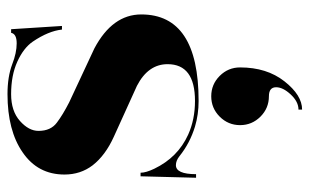

<svg xmlns="http://www.w3.org/2000/svg" viewBox="-179 -374 838 520"><g transform="rotate(-90 240.0 -114.0)"><path d="M317.4 117.2Q317.4 189.5 279.8 237.3Q242.2 285.2 203.1 285.2V275.4Q224.6 275.4 244.1 254.4Q263.7 233.4 263.7 214.8Q263.7 195.3 239.3 195.3Q207 195.3 184.1 172.4Q161.1 149.4 161.1 117.2Q161.1 85 184.1 62Q207 39.1 239.3 39.1Q271.5 39.1 294.4 62Q317.4 85 317.4 117.2ZM411.1 -502.9Q411.1 -502.9 420.9 -502.9L429.7 -365.2H419.9Q416 -401.9 387.2 -444.3Q370.1 -469.2 333 -486.1Q295.9 -502.9 245.1 -502.9Q199.2 -502.9 172.4 -479Q145.5 -455.1 145.5 -428.7Q145.5 -395.5 168 -378.9Q188.5 -363.3 222.7 -345.7L369.1 -277.3Q460.9 -228.5 460.9 -150.4Q460.9 4.9 226.6 4.9Q189.9 4.9 157.2 -4.9Q112.3 -18.6 77.1 -46.9Q64.9 -56.6 52.7 -56.6Q28.3 -56.6 28.3 -2H18.6L22.5 -152.3H32.2Q32.2 -137.7 43 -115.2Q73.7 -51.3 135.3 -23.4Q176.3 -4.9 226.6 -4.9Q326.2 -4.9 326.2 -79.1Q326.2 -131.8 267.6 -162.1L129.9 -224.6Q79.1 -247.6 52.2 -282.2Q27.3 -314.9 27.3 -358.4Q27.3 -430.7 87.4 -471.7Q146.5 -512.7 245.1 -512.7Q292 -512.7 325.7 -500Q356.9 -487.8 382.6 -487.8Q408.2 -487.8 411.1 -502.9Z"/></g></svg>

Font: spinwerad
Style: Bold
Weight: 700
Width: 7
Version: Version 0.3